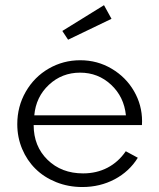

<svg xmlns="http://www.w3.org/2000/svg" viewBox="-20 -715 621 749"><path d="M47.4 -230.5Q47.4 -299.8 80.6 -357.4Q113.8 -415 170.2 -447.5Q226.6 -480 293 -480Q359.9 -480 415.5 -447Q471.2 -414.1 502.7 -359.6Q534.2 -305.2 534.2 -242.2Q534.2 -231.9 533.7 -227.1H111.3Q111.3 -144.5 165.5 -91.6Q219.7 -38.6 304.2 -38.6Q356.9 -38.6 399.4 -60.8Q441.9 -83 470.7 -125L517.6 -99.6Q484.4 -45.9 427.2 -15.6Q370.1 14.6 301.3 14.6Q246.6 14.6 199.2 -4.4Q151.9 -23.4 118.7 -56.2Q85.4 -88.9 66.4 -134Q47.4 -179.2 47.4 -230.5ZM292.5 -431.6Q221.7 -431.6 170.9 -384.3Q120.1 -336.9 113.8 -265.1H471.2Q463.9 -337.4 413.3 -384.5Q362.8 -431.6 292.5 -431.6ZM245.6 -560.1 223.1 -594.2 385.7 -694.8 415 -641.6Z"/></svg>

Font: Spartan MB
Style: Regular
Weight: 400
Designer: Matt Bailey, Mirko Velimirovic
Foundry: Matt Bailey
Version: Version 1.005